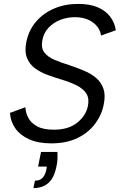

<svg xmlns="http://www.w3.org/2000/svg" viewBox="-20 -727 614 983"><path d="M274 51Q275 71 274 90Q273 109 269 125Q257 185 227 210.5Q197 236 151 236L159 198Q184 198 197.5 184Q211 170 217 143L220 126H175L190 51ZM110 -178Q111 -151 124.5 -124.5Q138 -98 169.5 -80.5Q201 -63 255 -63Q331 -63 375.5 -99Q420 -135 430 -184Q438 -223 422 -248Q406 -273 373 -289.5Q340 -306 297 -319Q260 -330 223.5 -343.5Q187 -357 159 -377.5Q131 -398 118 -431Q105 -464 115 -513Q127 -572 164 -615.5Q201 -659 256.5 -683Q312 -707 380 -707Q439 -707 479.5 -690Q520 -673 543.5 -642.5Q567 -612 573 -572L497 -545Q495 -568 479 -589.5Q463 -611 434 -625Q405 -639 363 -639Q323 -639 288 -625Q253 -611 228.5 -585Q204 -559 197 -522Q189 -482 207 -458.5Q225 -435 259.5 -420.5Q294 -406 336 -393Q375 -380 410.5 -365Q446 -350 472 -328Q498 -306 509.5 -273Q521 -240 511 -192Q501 -139 467 -93.5Q433 -48 377 -20.5Q321 7 242 7Q176 7 130 -13.5Q84 -34 59 -69Q34 -104 31 -149Z"/></svg>

Font: Albert Sans
Style: Italic
Weight: 400
Italic angle: -11.25°
Designer: Andreas Rasmussen
Foundry: a.Foundry
Version: Version 1.025